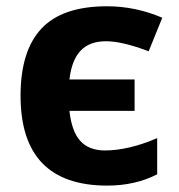

<svg xmlns="http://www.w3.org/2000/svg" viewBox="-20 -576 564 606"><path d="M318.8 9.8Q44.9 9.8 44.9 -273.9Q44.9 -415.5 110.8 -485.8Q176.8 -556.2 317.9 -556.2Q407.7 -556.2 492.2 -520L449.2 -414.1Q366.2 -445.8 314.5 -445.8Q262.7 -445.8 234.4 -416Q206.1 -386.2 199.2 -325.2H404.8V-226.1H199.2Q206.1 -162.1 232.9 -131.8Q259.8 -101.6 310.1 -101.1Q385.7 -101.1 476.1 -140.1V-25.9Q406.7 9.8 318.8 9.8Z"/></svg>

Font: NotoSans-Bold
Style: Bold
Weight: 700
Designer: Monotype Design team
Foundry: Monotype Imaging Inc.
Version: Version 1.04